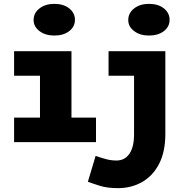

<svg xmlns="http://www.w3.org/2000/svg" viewBox="-20 -736 958 994"><path d="M187 -44V-471H350V-44ZM53 0V-127H477V0ZM53 -344V-471H304V-344ZM261 -552Q215 -552 184.5 -575Q154 -598 154 -632Q154 -669 184.5 -692.5Q215 -716 261 -716Q309 -716 338.5 -692.5Q368 -669 368 -633Q368 -598 338.5 -575Q309 -552 261 -552ZM591 238Q536 238 499 226.5Q462 215 435 205L475 71Q503 81 529.5 88Q556 95 583 95Q626 95 650 60Q674 25 674 -40V-471H836V-43Q836 50 803.5 112.5Q771 175 715.5 206.5Q660 238 591 238ZM542 -344V-471H793V-344ZM751 -552Q705 -552 674.5 -575Q644 -598 644 -632Q644 -669 674.5 -692.5Q705 -716 751 -716Q799 -716 828.5 -692.5Q858 -669 858 -633Q858 -598 828.5 -575Q799 -552 751 -552Z"/></svg>

Font: BioRhyme SemiExpanded ExtraBold
Style: Regular
Weight: 800
Width: 6
Designer: Aoife Mooney
Foundry: Aoife Mooney Type
Version: Version 1.600;gftools[0.9.33]